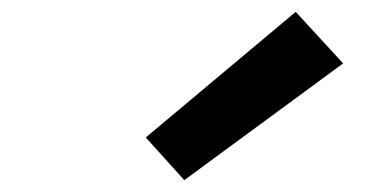

<svg xmlns="http://www.w3.org/2000/svg" viewBox="-20 -846 640 324"><path d="M291 -542 226 -614 479 -826 559 -739Z"/></svg>

Font: Iosevka Curly Extended
Style: Bold Italic
Weight: 700
Width: 7
Italic angle: -9°
Monospace: yes
Designer: Belleve Invis
Foundry: Belleve Invis
Version: Version 11.1.0; ttfautohint (v1.8.3)